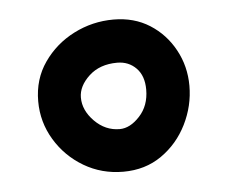

<svg xmlns="http://www.w3.org/2000/svg" viewBox="-33 -370 427 359"><g transform="rotate(-5 180.0 -190.5)"><path d="M38.1 -192.9Q38.1 -234.4 60.1 -265.9Q82 -297.4 116.9 -315.2Q151.9 -333 191.4 -333Q230 -333 259.3 -314.5Q288.6 -295.9 305.4 -264.9Q322.3 -233.9 322.3 -197.3Q322.3 -159.7 305.2 -125.2Q288.1 -90.8 257.3 -69.3Q226.6 -47.9 185.5 -47.9Q145 -47.9 111.6 -67.6Q78.1 -87.4 58.1 -120.6Q38.1 -153.8 38.1 -192.9ZM118.2 -192.9Q118.2 -168.9 138.4 -148.4Q158.7 -127.9 185.5 -127.9Q205.1 -127.9 223.1 -147.5Q241.2 -167 241.2 -197.3Q241.2 -223.1 227.1 -237.5Q212.9 -252 191.4 -252Q158.7 -252 138.4 -233.2Q118.2 -214.4 118.2 -192.9Z"/></g></svg>

Font: Mikhak-DS2-FD SemiBold
Style: Regular
Weight: 600
Designer: Amin Abedi
Version: Version 3.2